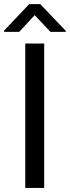

<svg xmlns="http://www.w3.org/2000/svg" viewBox="-32 -925 343 945"><path d="M185.5 -710.9H92.3V0H185.5ZM166 -904.8H111.8L-11.7 -774.4V-768.1H62.5L138.7 -850.6L216.3 -768.1H291.5V-773.4Z"/></svg>

Font: Bert Sans
Style: Regular
Weight: 400
Designer: Christian Robertson (Google), Cristiano Sobral
Foundry: Google, Cristiano Sobral
Version: Version 3.101